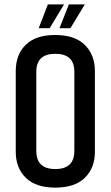

<svg xmlns="http://www.w3.org/2000/svg" viewBox="-20 -848 506 878"><path d="M320 -520Q320 -602 233 -602Q146 -602 146 -520V-158Q146 -75 233 -75Q320 -75 320 -158ZM52 -523Q52 -598 97.5 -643Q143 -688 232.5 -688Q322 -688 368 -642.5Q414 -597 414 -523V-154Q414 -80 368 -35Q322 10 233 10Q144 10 98 -35Q52 -80 52 -154ZM199 -828H273L207 -719H157ZM295 -828H368L302 -719H252Z"/></svg>

Font: Khand Medium
Style: Regular
Weight: 500
Designer: Devanagari: Sanchit Sawaria, Jyotish Sonowal; Latin: Satya Rajpurohit
Foundry: Indian Type Foundry
Version: Version 1.100;PS 1.0;hotconv 1.0.78;makeotf.lib2.5.61930; tt